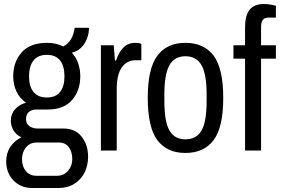

<svg xmlns="http://www.w3.org/2000/svg" viewBox="-20 -752 1407 959"><path d="M140 187Q84 187 47.5 149.5Q11 112 11 54Q11 12 32 -19Q53 -50 87 -66Q61 -78 47.5 -101Q34 -124 34 -149Q34 -182 55 -206Q76 -230 110 -239Q78 -261 62 -295.5Q46 -330 46 -371Q46 -442 88 -490Q130 -538 214 -538Q261 -538 296 -520Q344 -545 353 -613H425Q423 -565 400 -531.5Q377 -498 339 -489Q360 -466 370.5 -435.5Q381 -405 381 -372Q381 -300 340 -252.5Q299 -205 218 -205H163Q139 -205 124.5 -193Q110 -181 110 -157Q110 -134 127 -122Q144 -110 170 -110H298Q356 -110 388 -69Q420 -28 420 31Q420 74 402.5 109.5Q385 145 351.5 166Q318 187 272 187ZM214 -265Q258 -265 280 -292.5Q302 -320 302 -371Q302 -422 280 -450Q258 -478 214 -478Q170 -478 147.5 -450Q125 -422 125 -371Q125 -320 147.5 -292.5Q170 -265 214 -265ZM162 126H264Q298 126 319.5 101.5Q341 77 341 43Q341 6 323.5 -17Q306 -40 275 -40H162Q130 -40 110 -16Q90 8 90 43Q90 80 109.5 103Q129 126 162 126Z M484 0V-526H548L554 -450H560Q573 -491 596.5 -514.5Q620 -538 656 -538Q674 -538 686 -533V-451H657Q614 -451 588.5 -415.5Q563 -380 563 -306V0Z M906 12Q814 12 766 -52Q718 -116 718 -263Q718 -410 766 -474Q814 -538 906 -538Q999 -538 1047 -474Q1095 -410 1095 -263Q1095 -116 1047 -52Q999 12 906 12ZM906 -56Q961 -56 986.5 -100Q1012 -144 1012 -246V-280Q1012 -382 986.5 -426.5Q961 -471 906 -471Q852 -471 826.5 -426.5Q801 -382 801 -280V-246Q801 -144 826.5 -100Q852 -56 906 -56Z M1204 0V-459H1146V-526H1204V-616Q1204 -674 1226.5 -703Q1249 -732 1300 -732Q1312 -732 1329 -729.5Q1346 -727 1358 -723V-664H1320Q1300 -664 1292 -651.5Q1284 -639 1284 -619V-526H1358V-459H1284V0Z"/></svg>

Font: Archivo Condensed
Style: Regular
Weight: 400
Width: 3
Designer: Hector Gatti
Foundry: Omnibus-Type
Version: Version 2.001; ttfautohint (v1.8.3)